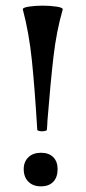

<svg xmlns="http://www.w3.org/2000/svg" viewBox="-20 -649 303 680"><path d="M131 -629Q157 -629 180.5 -625.5Q204 -622 202 -615Q180 -539 169.5 -449Q159 -359 148 -221Q148 -211 146 -189Q146 -187 140.5 -185.5Q135 -184 129 -184Q123 -184 117.5 -185.5Q112 -187 112 -189Q103 -337 93 -434.5Q83 -532 61 -615Q59 -622 82 -625.5Q105 -629 131 -629ZM64 -50Q64 -76 80.5 -92Q97 -108 125 -108Q153 -108 168.5 -92.5Q184 -77 184 -50Q184 -21 168.5 -5Q153 11 125 11Q97 11 80.5 -5.5Q64 -22 64 -50Z"/></svg>

Font: Cormorant Garamond
Style: Bold
Weight: 700
Designer: Christian Thalmann (Catharsis Fonts)
Foundry: Catharsis Fonts
Version: Version 4.000